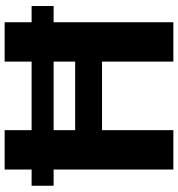

<svg xmlns="http://www.w3.org/2000/svg" viewBox="10 -778 768 829"><g transform="rotate(-90 394.5 -364.0)"><path d="M542.5 -517H246.5V-424H542.5ZM782.5 -517H712.5V0H542.5V-308H246.5V0H76.5V-517H6.5V-612H76.5V-728.5H246.5V-612H542.5V-728.5H712.5V-612H782.5Z"/></g></svg>

Font: Lato 2
Style: Regular
Weight: 900
Designer: Lukasz Dziedzic with Adam Twardoch and Botio Nikoltchev
Foundry: tyPoland Lukasz Dziedzic
Version: Version 2.015; 2015-08-06; http://www.latofonts.com/